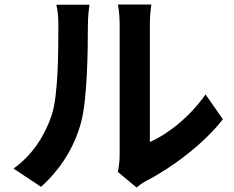

<svg xmlns="http://www.w3.org/2000/svg" viewBox="-20 -785 1040 852"><path d="M503 -22 586 47C596 39 608 29 630 17C742 -40 886 -148 969 -256L892 -366C825 -269 726 -190 645 -155C645 -216 645 -598 645 -678C645 -723 651 -762 652 -765H503C504 -762 511 -724 511 -679C511 -598 511 -149 511 -96C511 -69 507 -41 503 -22ZM40 -37 162 44C247 -32 310 -130 340 -243C367 -344 370 -554 370 -673C370 -714 376 -759 377 -764H230C236 -739 239 -712 239 -672C239 -551 238 -362 210 -276C182 -191 128 -99 40 -37Z"/></svg>

Font: Noto Sans TC
Style: Bold
Weight: 700
Designer: Ryoko NISHIZUKA 西塚涼子 (kana, bopomofo & ideographs); Paul D. Hunt (Latin, Greek & Cyrillic); Sandoll Communications 산돌커뮤니
Foundry: Adobe
Version: Version 2.004;hotconv 1.0.118;makeotfexe 2.5.65603